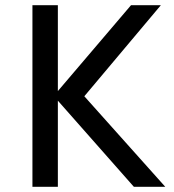

<svg xmlns="http://www.w3.org/2000/svg" viewBox="-20 -720 670 740"><path d="M105 0H203V-332L496 0H617L305 -349L600 -700H485L203 -369V-700H105Z"/></svg>

Font: Chess Sans Medium
Style: Regular
Weight: 500
Designer: Wolf Bōese
Foundry: Wolf Bōese
Version: Version 7.223;Glyphs 3.3 (3306)